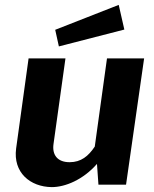

<svg xmlns="http://www.w3.org/2000/svg" viewBox="-20 -756 631 786"><path d="M466 -736 206 -634 221 -566 489 -635ZM192 10C247 10 320 -20 377 -85L383 0H496L570 -517H418L368 -156C342 -117 312 -92 265 -92C215 -92 193 -122 199 -166L248 -517H97L46 -148C33 -50 103 9 192 10Z"/></svg>

Font: United Sans
Style: Bold Italic
Weight: 700
Italic angle: -8°
Designer: Pablo Impallari, Rodrigo Fuenzalida (Modified by Dan O. Williams)
Version: Version 1.000;PS 001.000;hotconv 1.0.88;makeotf.lib2.5.64775